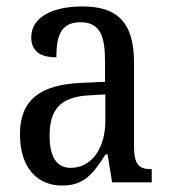

<svg xmlns="http://www.w3.org/2000/svg" viewBox="-20 -566 527 596"><path d="M173 10C245 10 271 -31 308 -87H314L328 0H451V-41H448C410 -41 396 -57 396 -113V-372C396 -499 342 -546 236 -546C143 -546 77 -513 77 -450C77 -408 104 -388 155 -388C155 -452 167 -497 230 -497C295 -497 306 -447 306 -373V-312L236 -309C105 -304 42 -256 42 -150C42 -41 99 10 173 10ZM199 -45C154 -45 134 -82 134 -144C134 -223 164 -265 256 -270L307 -273V-191C307 -106 265 -45 199 -45Z"/></svg>

Font: Noto Serif Lao Condensed
Style: Regular
Weight: 400
Width: 3
Designer: Monotype Design Team
Foundry: Monotype Imaging Inc.
Version: Version 2.003